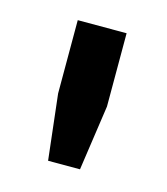

<svg xmlns="http://www.w3.org/2000/svg" viewBox="-57 -733 324 372"><g transform="rotate(15 105.0 -547.0)"><path d="M71 -408 56 -539V-686H154V-539L135 -408Z"/></g></svg>

Font: Archivo SemiCondensed Medium
Style: Regular
Weight: 500
Width: 4
Designer: Hector Gatti
Foundry: Omnibus-Type
Version: Version 2.001